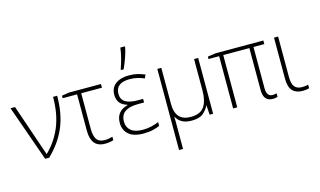

<svg xmlns="http://www.w3.org/2000/svg" viewBox="-115 -1164 2936 1761"><g transform="rotate(-15 1353.0 -283.5)"><path d="M-1 -530H42L188 -103Q192 -89 199 -71Q206 -53 210 -39H212Q304 -128 353.5 -248Q403 -368 403 -530H442Q442 -359 388 -232Q334 -105 224 0H186Z M858 -530V-495H661V-156Q661 -90 683.5 -57Q706 -24 760 -24Q780 -24 799 -27.5Q818 -31 834 -36V-3Q820 2 799 5.5Q778 9 755 9Q686 9 654 -31.5Q622 -72 622 -150V-495H485V-519L554 -530Z M1196 -298V-264H1136Q1057 -264 1014.5 -234.5Q972 -205 972 -141Q972 -88 1009.5 -56.5Q1047 -25 1121 -25Q1166 -25 1203 -34Q1240 -43 1274 -57V-21Q1249 -9 1209.5 0.5Q1170 10 1120 10Q1024 10 978 -31.5Q932 -73 932 -140Q932 -251 1043 -280V-283Q992 -299 971 -329Q950 -359 950 -402Q950 -451 974 -481.5Q998 -512 1037.5 -526Q1077 -540 1123 -540Q1171 -540 1205.5 -531.5Q1240 -523 1275 -508L1260 -475Q1231 -488 1197 -496.5Q1163 -505 1123 -505Q989 -505 989 -400Q989 -298 1144 -298ZM1068 -606V-614Q1082 -652 1096.5 -706Q1111 -760 1116 -807H1159V-797Q1154 -768 1143 -733.5Q1132 -699 1119 -665.5Q1106 -632 1094 -606Z M1781 -530V0H1748L1742 -90H1740Q1720 -48 1684.5 -19Q1649 10 1576 10Q1520 10 1485 -10Q1450 -30 1433 -64H1430Q1431 -44 1431 -19Q1431 6 1431 31V240H1393V-530H1431V-186Q1431 -25 1577 -25Q1668 -25 1705 -79Q1742 -133 1742 -233V-530Z M2353 -25Q2367 -25 2376.5 -27Q2386 -29 2392 -31V3Q2385 5 2373 7.5Q2361 10 2346 10Q2258 10 2258 -97V-496H2010V0H1971V-496H1870V-519L1948 -530H2400V-496H2297V-105Q2297 -25 2353 -25Z M2540 -530V-146Q2540 -81 2563 -53Q2586 -25 2633 -25Q2650 -25 2665.5 -27Q2681 -29 2692 -32V1Q2682 5 2664.5 7.5Q2647 10 2629 10Q2568 10 2534.5 -25Q2501 -60 2501 -140V-530Z"/></g></svg>

Font: Noto Sans Disp ExtLt
Style: Regular
Weight: 200
Designer: Monotype Design Team
Foundry: Monotype Imaging Inc.
Version: Version 2.000;GOOG;noto-source:20170915:90ef993387c0